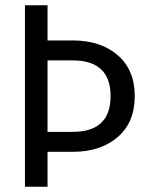

<svg xmlns="http://www.w3.org/2000/svg" viewBox="-20 -711 563 731"><path d="M75 0V-691H161V-557H257Q363 -557 428 -501Q493 -445 493 -345Q493 -245 428 -189Q363 -133 257 -133H161V0ZM161 -209H257Q401 -209 401 -345Q401 -481 257 -481H161Z"/></svg>

Font: Average Sans
Style: Regular
Weight: 400
Designer: Eduardo Rodriguez Tunni
Foundry: Eduardo Rodriguez Tunni
Version: Version 1.002